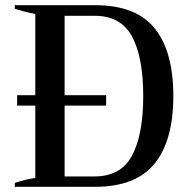

<svg xmlns="http://www.w3.org/2000/svg" viewBox="-20 -720 726 740"><path d="M648 -350Q648 -178 575.5 -89Q503 0 346 0H37V-15Q83 -30 116 -34V-313H46V-353H116V-666Q79 -673 37 -686V-700H347Q504 -700 576 -611Q648 -522 648 -350ZM532 -350Q532 -499 489 -579Q446 -659 346 -659H229V-353H389V-313H229V-40H344Q446 -40 489 -120.5Q532 -201 532 -350Z"/></svg>

Font: Trirong Medium
Style: Regular
Weight: 500
Designer: Katatrad Team
Foundry: CadsonDemak
Version: Version 1.001